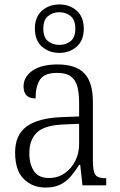

<svg xmlns="http://www.w3.org/2000/svg" viewBox="-20 -834 541 864"><path d="M185 10Q126 10 87 -28.5Q48 -67 48 -148Q48 -227 100 -265Q152 -303 259 -307L336 -310V-372Q336 -413 328.5 -443Q321 -473 299.5 -489.5Q278 -506 237 -506Q179 -506 159.5 -475Q140 -444 140 -391Q86 -391 86 -445Q86 -488 126 -516Q166 -544 239 -544Q321 -544 359.5 -504Q398 -464 398 -375V-111Q398 -62 409.5 -47Q421 -32 454 -32H458V0H351L341 -92H336Q320 -66 300.5 -42.5Q281 -19 253.5 -4.5Q226 10 185 10ZM200 -33Q240 -33 270.5 -54Q301 -75 318.5 -109.5Q336 -144 336 -185V-277L269 -274Q181 -271 146.5 -238Q112 -205 112 -145Q112 -95 133 -64Q154 -33 200 -33ZM247 -596Q201 -596 169 -624Q137 -652 137 -705Q137 -758 169 -786Q201 -814 247 -814Q293 -814 325 -786Q357 -758 357 -705Q357 -652 325 -624Q293 -596 247 -596ZM247 -632Q277 -632 298 -649Q319 -666 319 -705Q319 -744 298 -761.5Q277 -779 247 -779Q217 -779 196 -761.5Q175 -744 175 -705Q175 -666 196 -649Q217 -632 247 -632Z"/></svg>

Font: Noto Serif Lao SemiCondensed Light
Style: Regular
Weight: 300
Width: 4
Designer: Monotype Design Team
Foundry: Monotype Imaging Inc.
Version: Version 2.003; ttfautohint (v1.8.4.7-5d5b)